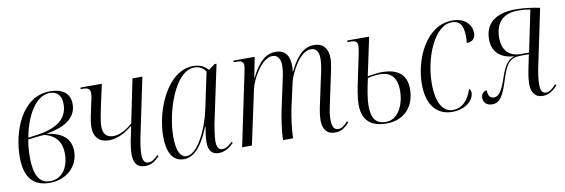

<svg xmlns="http://www.w3.org/2000/svg" viewBox="-46 -860 3487 1184"><g transform="rotate(-10 1698.0 -268.0)"><path d="M190 10C302 10 372 -67 372 -156C372 -243 309 -280 221 -292C325 -308 413 -350 413 -444C413 -511 368 -546 289 -546C109 -546 35 -336 35 -177C35 -55 85 10 190 10ZM141 -292 108 -287C131 -418 196 -536 286 -536C334 -536 358 -504 358 -455C358 -370 302 -309 141 -292ZM194 0C125 0 96 -59 96 -168C96 -206 100 -247 106 -277C136 -279 184 -287 208 -287C285 -268 313 -216 313 -151C313 -69 273 0 194 0Z M788 10C828 10 852 -9 879 -36L873 -43C845 -17 831 -8 812 -8C786 -8 776 -29 776 -65C776 -99 784 -147 794 -193L866 -536H804L748 -264C712 -232 669 -206 628 -206C581 -206 563 -234 563 -277C563 -309 572 -349 582 -399L612 -536H479L477 -526H490C522 -526 537 -519 537 -490C537 -474 532 -449 523 -412L516 -378C506 -334 502 -305 502 -282C502 -219 538 -185 596 -185C655 -185 703 -216 745 -250L733 -190C723 -147 717 -106 717 -76C717 -22 737 10 788 10Z M1031 10C1089 10 1143 -39 1193 -164H1196C1190 -130 1185 -97 1185 -67C1185 -19 1205 10 1249 10C1288 10 1320 -13 1344 -37L1338 -45C1315 -22 1296 -10 1274 -10C1251 -10 1240 -29 1240 -66C1240 -98 1251 -164 1259 -200L1330 -535H1318L1278 -506C1258 -528 1230 -546 1186 -546C1021 -546 928 -312 928 -150C928 -51 960 10 1031 10ZM1050 -6C1014 -6 989 -43 989 -139C989 -288 1067 -536 1191 -536C1219 -536 1246 -523 1261 -498L1213 -270C1186 -143 1117 -6 1050 -6Z M1977 10C2015 10 2040 -7 2067 -38L2061 -46C2039 -22 2023 -8 2000 -8C1970 -8 1962 -36 1962 -73C1962 -93 1965 -123 1971 -149L2009 -328C2016 -363 2028 -409 2028 -447C2028 -503 2003 -544 1941 -544C1881 -544 1837 -507 1787 -407H1784C1786 -419 1787 -431 1787 -442C1787 -499 1765 -544 1700 -544C1644 -544 1595 -508 1546 -408H1544L1569 -536H1437L1435 -526H1447C1484 -526 1497 -520 1497 -493C1497 -484 1494 -468 1490 -450L1396 0H1457L1531 -343C1541 -394 1607 -522 1677 -522C1717 -522 1727 -485 1727 -453C1727 -418 1717 -376 1707 -330L1680 -206C1665 -137 1654 -63 1652 0H1715C1717 -62 1726 -133 1740 -197L1774 -348C1786 -394 1846 -522 1918 -522C1958 -522 1967 -487 1967 -454C1967 -417 1956 -368 1947 -330L1917 -189C1909 -153 1901 -113 1901 -79C1901 -27 1924 10 1977 10Z M2300 10C2412 10 2478 -66 2478 -175C2478 -263 2427 -307 2324 -307C2300 -307 2266 -302 2235 -297L2286 -536H2150L2148 -526H2163C2198 -526 2211 -519 2211 -491C2211 -480 2208 -464 2203 -438L2169 -276C2162 -242 2149 -180 2149 -134C2149 -36 2201 10 2300 10ZM2298 0C2239 0 2208 -31 2208 -117C2208 -157 2219 -220 2234 -286C2255 -292 2286 -296 2312 -296C2382 -296 2416 -252 2416 -178C2416 -84 2372 0 2298 0Z M2711 10C2799 10 2848 -43 2848 -87C2848 -100 2843 -108 2837 -111C2813 -42 2776 -1 2716 -1C2655 -1 2616 -63 2616 -182C2616 -345 2693 -535 2803 -535C2848 -535 2872 -509 2874 -444C2875 -426 2874 -409 2872 -393C2909 -393 2927 -414 2927 -444C2927 -495 2891 -545 2808 -545C2643 -545 2555 -347 2555 -190C2555 -55 2618 10 2711 10Z M3279 10C3318 10 3346 -13 3371 -40L3365 -48C3340 -22 3324 -7 3301 -7C3276 -7 3267 -26 3267 -64C3267 -97 3274 -144 3285 -193L3355 -528C3310 -538 3252 -545 3205 -545C3073 -545 3011 -486 3011 -391C3011 -311 3061 -267 3148 -261C3112 -252 3086 -227 3059 -147C3034 -69 3011 -33 2981 -33C2956 -33 2942 -49 2943 -84C2923 -84 2907 -67 2907 -42C2907 -14 2927 7 2962 7C3014 7 3035 -39 3068 -143C3097 -234 3126 -258 3185 -258H3237L3223 -191C3214 -147 3207 -109 3207 -77C3207 -25 3229 10 3279 10ZM3188 -268C3115 -268 3074 -312 3074 -389C3074 -473 3115 -535 3216 -535C3241 -535 3268 -533 3294 -528L3240 -268Z"/></g></svg>

Font: Noto Serif Display Condensed Light
Style: Italic
Weight: 300
Width: 3
Italic angle: -12°
Designer: Monotype Design Team
Foundry: Monotype Imaging Inc.
Version: Version 2.009